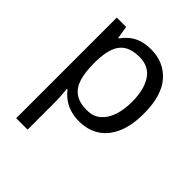

<svg xmlns="http://www.w3.org/2000/svg" viewBox="-216 -677 1047 1047"><g transform="rotate(45 307.5 -153.0)"><path d="M340 -546Q439 -546 499.5 -477Q560 -408 560 -269Q560 -178 532.5 -115.5Q505 -53 455.5 -21.5Q406 10 339 10Q298 10 266 -1Q234 -12 211.5 -29.5Q189 -47 173 -68H167Q169 -51 171 -25Q173 1 173 20V240H85V-536H157L169 -463H173Q189 -486 211.5 -505Q234 -524 265.5 -535Q297 -546 340 -546ZM324 -472Q270 -472 237 -451.5Q204 -431 189 -390Q174 -349 173 -286V-269Q173 -203 187 -157Q201 -111 234.5 -87Q268 -63 326 -63Q375 -63 406.5 -90Q438 -117 453.5 -163.5Q469 -210 469 -270Q469 -362 433.5 -417Q398 -472 324 -472Z"/></g></svg>

Font: Noto Sans Oriya
Style: Regular
Weight: 400
Designer: Amélie Bonet and Sol Matas
Foundry: Google LLC
Version: Version 2.006